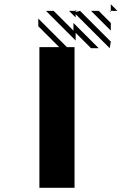

<svg xmlns="http://www.w3.org/2000/svg" viewBox="-20 -890 576 910"><path d="M505.2 -833.3 500 -838.5H505.2ZM505.2 -744.8 411.5 -838.5H447.9L505.2 -781.2ZM338.5 -807.3 307.3 -838.5H338.5V-833.3L359.4 -838.5L505.2 -692.7L500 -661.5L338.5 -822.9ZM338.5 -697.9 197.9 -838.5H234.4L328.1 -744.8V-781.2L447.9 -661.5H411.5L338.5 -734.4ZM505.2 -838.5H536.5L505.2 -869.8ZM338.5 -838.5H343.8L338.5 -843.8ZM166.7 0V-666.7H260.4L161.5 -765.6V-802.1L296.9 -666.7H333.3V0Z"/></svg>

Font: 0xA000-Monochrome
Style: Monochrome
Weight: 400
Version: Version 0.1